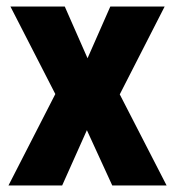

<svg xmlns="http://www.w3.org/2000/svg" viewBox="-20 -570 538 590"><path d="M150 -281 12 -550H179L249 -391L319 -550H486L348 -280L492 0H325L247 -170L171 0H6Z"/></svg>

Font: Noto Sans Arabic Cond ExtBd
Style: Regular
Weight: 800
Width: 3
Designer: Monotype Design Team, Nadine Chahine, Nizar Qandah and Khaled Hosny
Foundry: Monotype Imaging Inc.
Version: Version 2.012; ttfautohint (v1.8.4.7-5d5b)